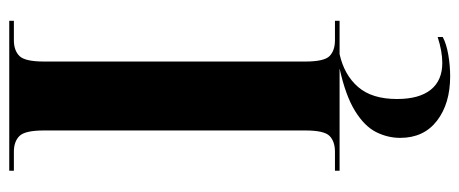

<svg xmlns="http://www.w3.org/2000/svg" viewBox="-309 -445 993 415"><g transform="rotate(-90 187.5 -237.5)"><path d="M26 0V-10H67Q89 -10 101 -21.5Q113 -33 113 -74V-639Q113 -680 101 -692Q89 -704 67 -704H26V-714H350V-704H308Q286 -704 274 -692Q262 -680 262 -639V-74Q262 -33 274 -21.5Q286 -10 308 -10H350V0ZM230 239Q171 239 134 210.5Q97 182 97 131Q97 104 109.5 79Q122 54 155 33.5Q188 13 247 0H278Q233 10 207 40Q181 70 181 124Q181 172 201 197Q221 222 259 222Q284 222 315 212V223Q300 231 276.5 235Q253 239 230 239Z"/></g></svg>

Font: Noto Serif Display SemiCondensed
Style: Bold
Weight: 700
Width: 4
Designer: Monotype Design Team
Foundry: Monotype Imaging Inc.
Version: Version 2.009